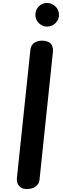

<svg xmlns="http://www.w3.org/2000/svg" viewBox="-20 -1279 424 1299"><path d="M160.5 0Q125.5 0 108.2 -21.8Q91 -43.5 94.5 -75.5L185.5 -940.5Q189 -973.5 211 -988.8Q233 -1004 267 -1004Q286.5 -1004 304 -997Q321.5 -990 331.2 -972.2Q341 -954.5 337.5 -922L247 -60Q244.5 -35.5 222 -17.8Q199.5 0 160.5 0ZM298 -1099Q266.5 -1099 243 -1122.2Q219.5 -1145.5 219.5 -1179Q219.5 -1211.5 242 -1235.2Q264.5 -1259 298 -1259Q329.5 -1259 354.2 -1236.2Q379 -1213.5 379 -1179Q379 -1145.5 355.2 -1122.2Q331.5 -1099 298 -1099Z"/></svg>

Font: Edu NSW ACT Hand
Style: Regular
Weight: 400
Designer: Tina and Corey Anderson, Eben Sorkin, Mirko Velimirovic
Foundry: Sorkin Type Co.
Version: Version 2.000